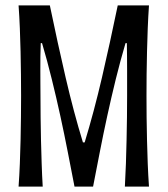

<svg xmlns="http://www.w3.org/2000/svg" viewBox="-20 -691 621 711"><path d="M255.9 0Q244.1 -60.5 231.2 -127Q218.3 -193.4 203.4 -261.7Q188.5 -330.1 171.6 -398.4Q154.8 -466.8 135.7 -531.2H130.9Q129.9 -510.3 129.6 -483.9Q129.4 -457.5 129.4 -430.9Q129.4 -404.3 129.6 -379.4Q129.9 -354.5 129.9 -335.9Q129.9 -298.3 130.4 -256.8Q130.9 -215.3 131.8 -172.1Q132.8 -128.9 134.3 -85.2Q135.7 -41.5 138.2 0H48.8Q51.8 -41.5 53.5 -85.2Q55.2 -128.9 56.2 -172.1Q57.1 -215.3 57.6 -256.8Q58.1 -298.3 58.1 -335.9Q58.1 -373.5 57.6 -415Q57.1 -456.5 56.2 -499.5Q55.2 -542.5 53.5 -585.9Q51.8 -629.4 48.8 -670.9H164.6Q193.4 -531.7 222.9 -404.5Q252.4 -277.3 287.1 -163.6H293.5Q328.1 -277.3 357.7 -404.5Q387.2 -531.7 416 -670.9H531.7Q528.8 -629.4 527.1 -585.9Q525.4 -542.5 524.4 -499.5Q523.4 -456.5 522.9 -415Q522.5 -373.5 522.5 -335.9Q522.5 -298.3 522.9 -256.8Q523.4 -215.3 524.4 -172.1Q525.4 -128.9 527.1 -85.2Q528.8 -41.5 531.7 0H442.4Q444.8 -41.5 446.3 -85.2Q447.8 -128.9 448.7 -172.1Q449.7 -215.3 450.2 -256.8Q450.7 -298.3 450.7 -335.9Q450.7 -354.5 450.7 -379.4Q450.7 -404.3 450.7 -430.9Q450.7 -457.5 450.4 -483.9Q450.2 -510.3 449.7 -531.2H444.8Q425.8 -466.8 408.9 -398.4Q392.1 -330.1 377.2 -261.7Q362.3 -193.4 349.4 -127Q336.4 -60.5 324.7 0Z"/></svg>

Font: Crushed
Style: Regular
Weight: 400
Width: 3
Designer: Astigmatic (AOETI)
Foundry: Astigmatic (AOETI)
Version: Version 001.000